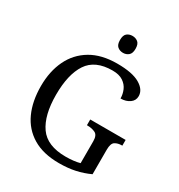

<svg xmlns="http://www.w3.org/2000/svg" viewBox="-213 -1068 1140 1221"><g transform="rotate(30 357.0 -457.5)"><path d="M401 10Q285 10 208.5 -36Q132 -82 94.5 -164.5Q57 -247 57 -358Q57 -466 96.5 -548.5Q136 -631 214 -677.5Q292 -724 407 -724Q518 -724 573 -692Q628 -660 628 -612Q628 -580 601 -561Q574 -542 535 -542Q535 -573 522.5 -602.5Q510 -632 481 -651.5Q452 -671 403 -671Q276 -671 222 -589.5Q168 -508 168 -358Q168 -208 224.5 -127.5Q281 -47 417 -47Q446 -47 473 -50Q500 -53 521 -59V-220Q521 -264 496.5 -276Q472 -288 439 -288H435V-330H695V-288H691Q663 -288 642.5 -275.5Q622 -263 622 -216V-36Q572 -13 519 -1.5Q466 10 401 10ZM403 -801Q379 -801 362.5 -815Q346 -829 346 -863Q346 -898 362.5 -911.5Q379 -925 403 -925Q426 -925 443 -911.5Q460 -898 460 -863Q460 -829 443 -815Q426 -801 403 -801Z"/></g></svg>

Font: Noto Serif Oriya
Style: Regular
Weight: 400
Designer: David Williams
Foundry: Google LLC, David Williams
Version: Version 1.051; ttfautohint (v1.8.4.7-5d5b)